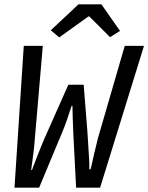

<svg xmlns="http://www.w3.org/2000/svg" viewBox="-20 -868 686 888"><path d="M47 0 90 -656H178L141 -225Q139 -196 135.5 -168Q132 -140 129 -117.5Q126 -95 124 -82H128Q132 -93 139.5 -112.5Q147 -132 156 -155Q165 -178 173 -197.5Q181 -217 185 -226L296 -476H367L384 -262Q386 -240 387.5 -207.5Q389 -175 391.5 -142.5Q394 -110 393 -85H399Q402 -95 406 -114.5Q410 -134 415.5 -157Q421 -180 426 -200Q431 -220 433 -229L557 -656H646L443 0H332L319 -252Q318 -282 316.5 -318Q315 -354 315 -378H311Q303 -353 291 -317.5Q279 -282 266 -252L161 0ZM254 -695 215 -728 343 -848H449L535 -725L489 -696L393 -792H389Z"/></svg>

Font: Source Code Pro ExtraLight Medium
Style: Italic
Weight: 500
Italic angle: -11°
Monospace: yes
Version: Version 1.016;hotconv 1.0.116;makeotfexe 2.5.65601